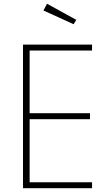

<svg xmlns="http://www.w3.org/2000/svg" viewBox="-20 -983 562 1003"><path d="M100.1 0V-750H460.9V-719.2H134.8V-391.6H450.2V-360.4H134.8V-30.8H460.9V0ZM364.7 -856.4 207 -928.2 225.6 -963.4 378.4 -879.4Z"/></svg>

Font: Spartan MB ExtLt
Style: Regular
Weight: 200
Designer: Matt Bailey, Mirko Velimirovic
Foundry: Matt Bailey
Version: Version 1.005